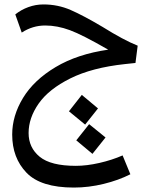

<svg xmlns="http://www.w3.org/2000/svg" viewBox="-20 -480 670 866"><path d="M109 120Q109 186 159 227Q209 268 322 268Q371 268 428 255Q485 242 533 221L568 306Q515 333 447.5 349.5Q380 366 313 366Q164 366 99.5 299Q35 232 35 127Q35 42 84 -38.5Q133 -119 231 -177.5Q329 -236 468 -256Q352 -323 295 -344Q238 -365 184 -365Q127 -365 78 -333L49 -415Q75 -436 108 -448Q141 -460 176 -460Q241 -460 298.5 -435Q356 -410 442 -359Q538 -299 601 -274L591 -196L544 -191Q395 -175 297.5 -126.5Q200 -78 154.5 -13Q109 52 109 120ZM291 22 349 -52 422 9 364 82ZM324 153 382 80 456 140 397 214Z"/></svg>

Font: FiraGO
Style: Italic
Weight: 400
Italic angle: -8°
Designer: bBox Type GmbH
Foundry: bBox Type GmbH
Version: Version 1.001